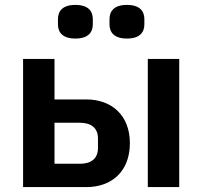

<svg xmlns="http://www.w3.org/2000/svg" viewBox="-20 -762 824 782"><path d="M287 -605C339 -605 358 -630 358 -663V-684C358 -717 339 -742 287 -742C235 -742 216 -717 216 -684V-663C216 -630 235 -605 287 -605ZM497 -605C549 -605 568 -630 568 -663V-684C568 -717 549 -742 497 -742C445 -742 426 -717 426 -684V-663C426 -630 445 -605 497 -605ZM74 0H332C435 0 509 -64 509 -179C509 -293 434 -357 332 -357H202V-522H74ZM582 0H710V-522H582ZM202 -95V-262H306C351 -262 379 -241 379 -198V-159C379 -116 351 -95 306 -95Z"/></svg>

Font: Braiins Sans SemiBold
Style: Regular
Weight: 600
Designer: Mike Abbink, Paul van der Laan, Pieter van Rosmalen, Jiri Chlebus, Lubos Buracinsky
Foundry: Bold Monday, Sudetype
Version: Version 1.000;hotconv 1.0.109;makeotfexe 2.5.65596